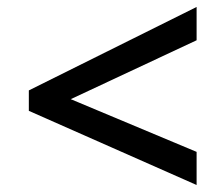

<svg xmlns="http://www.w3.org/2000/svg" viewBox="-20 -635 612 546"><path d="M539.1 -108.9 62 -319.8V-377.9L539.1 -615.2V-520.5L181.2 -353L539.1 -203.1Z"/></svg>

Font: Open Sans SemiBold
Style: Italic
Weight: 600
Italic angle: -12°
Designer: Monotype Design Team
Foundry: Monotype Imaging Inc.
Version: Version 3.003; ttfautohint (v1.8.4)